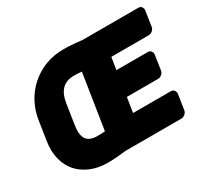

<svg xmlns="http://www.w3.org/2000/svg" viewBox="-158 -997 1377 1284"><g transform="rotate(-30 531.0 -355.0)"><path d="M459 -758C411 -758 365 -751 322 -735C200 -690 101 -584 77 -430L54 -281C38 -180 63 -99 110 -44C158 10 234 48 336 48C387 48 433 43 479 38H910C926 38 950 23 954 0L972 -118C974 -134 963 -156 940 -156H648L666 -270H909C925 -270 948 -285 952 -308L969 -423C971 -439 961 -460 938 -460H695L710 -554H1001C1017 -554 1040 -569 1044 -592L1062 -711C1064 -727 1054 -748 1031 -748H601C560 -753 510 -758 459 -758ZM270 -281 293 -431C307 -524 349 -570 430 -570C450 -570 470 -569 490 -567L424 -144C405 -143 385 -142 365 -142C283 -142 255 -187 270 -281Z"/></g></svg>

Font: Asimov Print
Style: EIt
Weight: 500
Designer: Google
Version: Version 2.000980; 2014